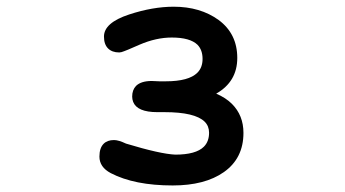

<svg xmlns="http://www.w3.org/2000/svg" viewBox="-20 -528 1040 578"><path d="M475.1 -190.4H453.6Q393.1 -190.4 380.9 -221.2Q377.9 -229 377.9 -237.3Q377.9 -257.3 389.6 -269.5Q404.8 -284.2 436.5 -284.2L460 -283.2H478.5Q548.3 -283.2 574.2 -309.1Q589.8 -324.7 589.8 -350.6Q589.8 -377.4 574.7 -393.1Q552.2 -415 497.1 -415Q450.2 -415 400.4 -393.6Q358.9 -375 345.7 -371.1Q341.3 -370.1 338.9 -370.1Q317.4 -370.1 305.2 -382.3Q293 -394.5 293 -418Q293 -459.5 368.7 -484.4Q439.9 -507.8 502.9 -507.8Q583 -507.8 638.2 -467.8Q694.3 -426.3 694.3 -353.5Q694.3 -282.2 630.9 -246.1Q660.2 -233.4 678.2 -215.3Q712.9 -180.7 712.9 -127.9Q712.9 -51.3 653.8 -9.8Q596.7 30.3 500 30.3Q384.8 30.3 313.5 -6.8Q279.3 -24.9 279.3 -56.6Q279.3 -82.5 292 -95.2Q303.2 -106.4 323.2 -106.4Q336.9 -106.4 359.4 -95.7Q462.4 -64.5 507.8 -62.5Q569.8 -62.5 593.8 -86.4Q609.4 -102.1 609.4 -128.4Q609.4 -148.4 596.2 -161.6Q566.9 -190.4 475.1 -190.4Z"/></svg>

Font: YuPearl-SemiBold
Style: SemiBold
Weight: 600
Designer: Max Yao
Foundry: Max-Everyday
Version: Version 1.011; ttfautohint (v1.8.3)